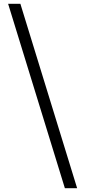

<svg xmlns="http://www.w3.org/2000/svg" viewBox="-20 -818 453 1018"><path d="M389 180H324L23 -798H88Z"/></svg>

Font: Noto Serif JP ExtraLight ExtraBold
Style: Regular
Weight: 800
Version: Version 2.003-H1;hotconv 1.1.1;makeotfexe 2.6.0